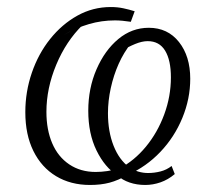

<svg xmlns="http://www.w3.org/2000/svg" viewBox="-20 -517 623 546"><path d="M393 9Q369 9 348.5 2Q328 -5 314 -18Q278 -41 254.5 -89Q231 -137 231 -202Q231 -266 254.5 -320Q278 -374 316.5 -406Q355 -438 403 -438Q457 -438 489 -397.5Q521 -357 521 -293Q521 -236 498.5 -181.5Q476 -127 436 -85Q396 -43 344 -20Q316 -4 291.5 2.5Q267 9 236 9Q181 9 139.5 -16Q98 -41 75 -87.5Q52 -134 52 -198Q52 -256 70.5 -310Q89 -364 122.5 -406Q156 -448 200 -472.5Q244 -497 295 -497Q314 -497 330.5 -493.5Q347 -490 363 -485L352 -455Q339 -457 328 -458Q317 -459 307 -459Q269 -459 233 -448.5Q197 -438 160 -417L215 -446Q168 -400 140 -333Q112 -266 112 -199Q112 -148 128.5 -109.5Q145 -71 177 -49.5Q209 -28 252 -28Q268 -28 285 -30.5Q302 -33 320 -38Q362 -60 395 -100Q428 -140 447 -191.5Q466 -243 466 -297Q466 -346 449.5 -373Q433 -400 400 -400Q384 -400 364.5 -392Q345 -384 323 -371L353 -394Q332 -368 317.5 -335.5Q303 -303 295 -266.5Q287 -230 287 -195Q287 -143 303 -102.5Q319 -62 348 -41Q360 -33 373.5 -29Q387 -25 401 -25Q419 -25 436.5 -29.5Q454 -34 468 -45L477 -22Q458 -6 436.5 1.5Q415 9 393 9Z"/></svg>

Font: Piazzolla 8pt ExtraLight
Style: Italic
Weight: 250
Italic angle: -11.3°
Designer: Juan Pablo del Peral
Foundry: Huerta Tipografica
Version: Version 2.001